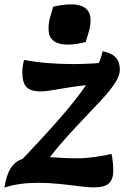

<svg xmlns="http://www.w3.org/2000/svg" viewBox="-40 -845 568 878"><path d="M132 -128Q176 -128 220 -124.5Q264 -121 312 -121Q350 -121 390 -126.5Q430 -132 470 -141Q474 -123 476 -102.5Q478 -82 478 -63Q478 -27 459 -7.5Q440 12 387 12Q363 12 321.5 6.5Q280 1 231 -4Q182 -9 135 -9Q92 -9 54.5 -4Q17 1 -20 13Q-11 -43 7.5 -73.5Q26 -104 56.5 -116Q87 -128 132 -128ZM70 -571Q124 -561 180 -556.5Q236 -552 293 -552Q340 -552 389 -555Q438 -558 485 -564Q490 -554 492 -538.5Q494 -523 494 -512L430 -459Q371 -459 315 -451Q259 -443 214.5 -435Q170 -427 146 -427Q100 -427 81 -447Q62 -467 62 -515Q62 -541 70 -571ZM16 -69Q128 -185 217.5 -285.5Q307 -386 362.5 -468.5Q418 -551 429 -611Q472 -602 490 -581.5Q508 -561 508 -526Q508 -498 484.5 -463Q461 -428 422 -386Q383 -344 335 -294Q287 -244 238 -187.5Q189 -131 145 -67ZM352 -653Q334 -648 312 -644.5Q290 -641 269 -641Q248 -641 227.5 -647Q207 -653 194.5 -668.5Q182 -684 182 -714Q182 -740 188.5 -764Q195 -788 203 -814Q222 -819 244 -822Q266 -825 287 -825Q309 -825 328.5 -819Q348 -813 361 -797.5Q374 -782 374 -753Q374 -727 367 -703Q360 -679 352 -653Z"/></svg>

Font: Merienda ExtraBold
Style: Regular
Weight: 800
Designer: Eduardo Rodriguez Tunni
Foundry: Eduardo Rodriguez Tunni
Version: Version 2.001